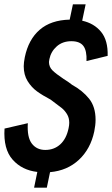

<svg xmlns="http://www.w3.org/2000/svg" viewBox="-22 -790 519 890"><path d="M379 -507Q381 -555 364.5 -577Q348 -599 309 -599Q268 -599 241 -575Q214 -551 207 -516Q205 -506 205 -503Q205 -480 221 -464Q237 -448 273 -424Q293 -412 312 -397Q361 -370 391 -332.5Q421 -295 421 -235Q421 -210 415 -181Q398 -100 344 -49.5Q290 1 210 8L195 80H136L151 7Q80 -1 36.5 -50Q-7 -99 -1 -194L107 -219Q103 -154 125.5 -124.5Q148 -95 188 -95Q229 -95 257.5 -121Q286 -147 296 -196Q299 -210 299 -221Q299 -244 288.5 -261Q278 -278 264.5 -289Q251 -300 213 -328Q175 -348 149.5 -366.5Q124 -385 106 -414Q88 -443 88 -483Q88 -500 93 -525Q110 -607 162 -652Q214 -697 301 -699L316 -770H375L359 -694Q414 -682 446.5 -642.5Q479 -603 477 -531Z"/></svg>

Font: Decalotype SemiBold Italic
Style: Regular
Weight: 600
Italic angle: -12°
Designer: Alfredo Marco Pradil
Foundry: Alfredo Marco Pradil
Version: Version 1.0